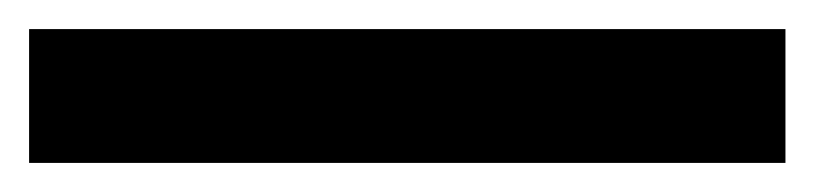

<svg xmlns="http://www.w3.org/2000/svg" viewBox="-20 56 560 132"><path d="M0 168V76H520V168Z"/></svg>

Font: TASA Orbiter Display Medium
Style: Regular
Weight: 500
Designer: Weizhong Zhang
Version: Version 1.000;Glyphs 3.1.2 (3151)